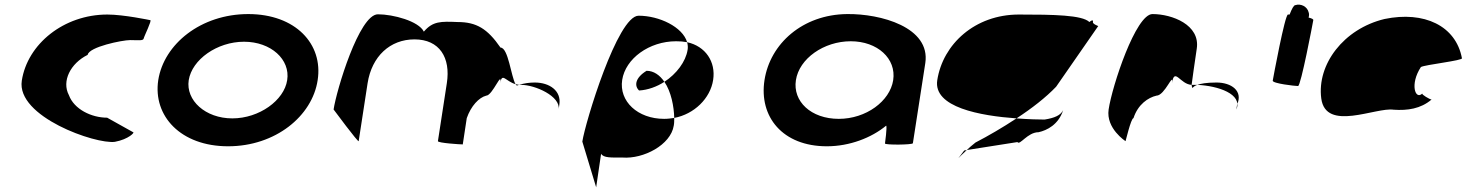

<svg xmlns="http://www.w3.org/2000/svg" viewBox="-20 -616 6266 819"><path d="M73 -272C49 -118 388 0 470 -11C529 -22 556 -52 548 -52L437 -114C370 -114 296 -150 274 -210C242 -270 281 -346 354 -382C359 -416 502 -445 535 -445C569 -445 591 -441 593 -452C595 -462 629 -530 621 -530C621 -530 508 -554 438 -554C252 -554 97 -428 73 -272Z M655 -274C632 -121 751 8 953 8C1155 8 1312 -121 1335 -274C1359 -428 1241 -556 1039 -556C837 -556 679 -428 655 -274ZM785 -274C799 -362 906 -438 1021 -438C1136 -438 1219 -362 1205 -274C1192 -188 1086 -111 971 -111C856 -111 772 -188 785 -274Z M1403 -149C1403 -149 1509 -6 1510 -14L1548 -261C1566 -376 1644 -448 1748 -448C1855 -448 1903 -370 1886 -261L1848 -14C1847 -6 1943 0 1954 0L1971 -112C1989 -164 2023 -200 2054 -208C2081 -208 2123 -320 2114 -261C2121 -309 2137 -269 2179 -257C2160 -290 2148 -413 2115 -413C2059 -494 2012 -522 1932 -522C1861 -525 1826 -526 1788 -481C1766 -526 1657 -555 1592 -555C1512 -555 1415 -230 1403 -149ZM2179 -257C2181 -254 2183 -252 2185 -251L2194 -254ZM2194 -254H2203C2263 -254 2372 -205 2363 -149L2366 -170C2375 -228 2325 -264 2261 -264C2240 -264 2216 -261 2194 -254Z M2464 -12 2523 183 2544 40C2555 58 2587 56 2635 56C2725 63 2841 2 2854 -80C2856 -90 2856 -101 2856 -113C2842 -111 2829 -109 2813 -109C2700 -109 2620 -184 2634 -275C2648 -366 2749 -440 2864 -440C2881 -440 2895 -439 2911 -436C2892 -501 2792 -549 2704 -549C2614 -549 2476 -92 2464 -12ZM2706 -230C2743 -232 2782 -246 2814 -267C2795 -295 2769 -314 2738 -314C2689 -284 2685 -250 2706 -230ZM2814 -267C2843 -225 2855 -161 2856 -113C2941 -129 3010 -196 3022 -275C3034 -353 2989 -419 2911 -436C2914 -425 2915 -414 2913 -403C2905 -353 2866 -301 2814 -267Z M3241 -274C3217 -118 3318 8 3507 8C3604 8 3697 -28 3760 -80C3765 -76 3755 -4 3755 -4C3754 3 3873 2 3874 -5L3927 -347C3950 -500 3736 -558 3593 -556C3404 -554 3265 -430 3241 -274ZM3375 -274C3389 -366 3494 -440 3609 -440C3723 -440 3804 -366 3790 -274C3776 -184 3674 -109 3558 -109C3439 -109 3361 -184 3375 -274Z M3978 -274C3960 -158 4162 -122 4316 -111C4382 -154 4442 -201 4485 -246L4664 -504C4671 -504 4640 -512 4642 -522C4644 -533 4636 -530 4627 -522C4596 -552 4475 -554 4326 -554C4139 -554 4002 -428 3978 -274ZM4093 26C4056 76 4062 62 4104 24ZM4104 24 4320 -10C4330 6 4363 -52 4410 -52C4446 -60 4495 -84 4515 -146C4504 -124 4479 -113 4436 -106C4413 -106 4368 -107 4316 -111C4257 -72 4195 -36 4141 -8C4126 4 4113 15 4104 24Z M4709 -149C4697 -68 4781 -14 4781 -14C4780 -6 4804 -112 4815 -112C4834 -171 4878 -200 4913 -208C4949 -208 4987 -314 4979 -261C4990 -331 5014 -256 5063 -254C5067 -281 5075 -346 5085 -409C5100 -510 4980 -556 4896 -556C4825 -556 4724 -250 4709 -149ZM5063 -254C5064 -246 5065 -242 5067 -241C5066 -237 5066 -246 5087 -254ZM5087 -254C5102 -259 5126 -264 5169 -264C5233 -264 5283 -228 5257 -170L5254 -149C5281 -215 5176 -250 5087 -254Z M5409 -272C5407 -260 5504 -249 5517 -249C5529 -249 5580 -518 5582 -530C5583 -534 5575 -538 5562 -541C5564 -548 5565 -556 5562 -564C5556 -588 5529 -602 5505 -594C5499 -594 5490 -578 5481 -554H5474C5461 -554 5411 -284 5409 -272Z M5616 -196C5635 -52 5850 -160 5925 -148C5984 -144 6040 -152 6086 -191C6078 -193 6044 -212 6047 -217C6017 -188 5993 -257 6041 -330C6057 -340 6224 -358 6216 -368C6190 -506 6055 -570 5886 -535C5711 -493 5597 -341 5616 -196ZM6047 -218V-217ZM6087 -192 6086 -191C6088 -191 6088 -191 6087 -190Z"/></svg>

Font: Ampere
Style: ExtIta
Weight: 400
Version: Version 1